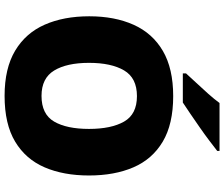

<svg xmlns="http://www.w3.org/2000/svg" viewBox="-90 -877 977 837"><g transform="rotate(90 398.5 -458.5)"><path d="M745 -358Q745 -247 709.5 -164.5Q674 -82 597.5 -36Q521 10 398 10Q278 10 201 -36Q124 -82 87.5 -165Q51 -248 51 -359Q51 -470 88 -552.5Q125 -635 202 -680Q279 -725 399 -725Q521 -725 597.5 -679.5Q674 -634 709.5 -551.5Q745 -469 745 -358ZM254 -358Q254 -261 287.5 -206Q321 -151 398 -151Q478 -151 510 -206Q542 -261 542 -358Q542 -455 510 -511Q478 -567 399 -567Q320 -567 287 -511Q254 -455 254 -358ZM638 -917Q620 -903 593 -882.5Q566 -862 535 -840.5Q504 -819 475.5 -799.5Q447 -780 427 -767H300V-781Q317 -800 341 -825.5Q365 -851 389 -878Q413 -905 429 -927H638Z"/></g></svg>

Font: Noto Sans Lao Black
Style: Regular
Weight: 900
Designer: Monotype Design Team
Foundry: Monotype Imaging Inc.
Version: Version 2.003; ttfautohint (v1.8.4.7-5d5b)